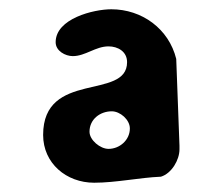

<svg xmlns="http://www.w3.org/2000/svg" viewBox="-20 -734 483 414"><path d="M73 -443C73 -382 123 -340 183 -340C230 -340 280 -351 327 -353C350 -360 367 -389 367 -412V-420C366 -448 361 -579 360 -607C344 -672 286 -714 220 -714C182 -714 100 -694 100 -643C100 -624 121 -613 137 -613C164 -613 186 -634 214 -634C234 -634 254 -623 254 -600C254 -517 73 -583 73 -443ZM173 -450C173 -477 196 -494 221 -494C239 -494 260 -476 260 -457C260 -432 238 -413 214 -413C196 -413 173 -432 173 -450Z"/></svg>

Font: Asimov Print
Style: Regular
Weight: 500
Designer: Google
Version: Version 2.000980: 2014